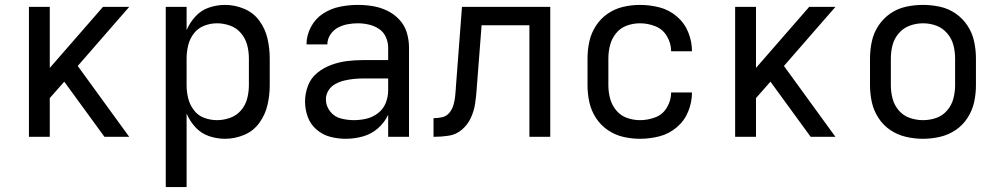

<svg xmlns="http://www.w3.org/2000/svg" viewBox="-20 -558 4072 783"><path d="M98 0H183V-158L242 -225L406 0H507L297 -289L507 -530H400L183 -281V-530H98Z M656 205H741V-95Q754 -64 777 -39Q800 -14 832 -3Q864 8 898 8Q938 8 976 -8Q1014 -24 1038 -57.5Q1062 -91 1071 -130.5Q1080 -170 1080 -210V-320Q1080 -360 1071 -400Q1062 -440 1038 -473Q1014 -506 976 -522Q938 -538 898 -538Q864 -538 832 -527Q800 -516 777 -491Q754 -466 741 -435V-530H656ZM865 -68Q838 -68 812.5 -77.5Q787 -87 770.5 -109Q754 -131 747.5 -157Q741 -183 741 -210V-320Q741 -347 747.5 -373.5Q754 -400 770.5 -421.5Q787 -443 812.5 -453Q838 -463 865 -463Q892 -463 918.5 -453.5Q945 -444 963 -422.5Q981 -401 988 -374.5Q995 -348 995 -320V-210Q995 -183 988 -156Q981 -129 963 -108Q945 -87 918.5 -77.5Q892 -68 865 -68Z M1390 8Q1425 8 1459.5 -1.5Q1494 -11 1521 -34.5Q1548 -58 1563 -90V0H1648V-364Q1648 -395 1639 -425Q1630 -455 1608.5 -478Q1587 -501 1559 -514.5Q1531 -528 1500.5 -533Q1470 -538 1439 -538Q1402 -538 1365.5 -530.5Q1329 -523 1297.5 -502.5Q1266 -482 1248 -448Q1230 -414 1230 -377H1315Q1315 -377 1315 -377Q1315 -377 1315 -377Q1315 -398 1327 -416.5Q1339 -435 1357.5 -445Q1376 -455 1397 -459Q1418 -463 1439 -463Q1461 -463 1483.5 -458Q1506 -453 1525 -440.5Q1544 -428 1553.5 -407Q1563 -386 1563 -364V-313H1461Q1428 -313 1395.5 -309Q1363 -305 1331.5 -293.5Q1300 -282 1274 -261Q1248 -240 1236 -208.5Q1224 -177 1224 -144Q1224 -112 1235 -81.5Q1246 -51 1271 -29.5Q1296 -8 1327 0Q1358 8 1390 8ZM1423 -68Q1396 -68 1369.5 -75Q1343 -82 1326 -104Q1309 -126 1309 -153Q1309 -172 1319.5 -189Q1330 -206 1347.5 -215.5Q1365 -225 1384 -229.5Q1403 -234 1422 -236Q1441 -238 1461 -238H1563V-189Q1563 -163 1553 -138Q1543 -113 1521.5 -96.5Q1500 -80 1474.5 -74Q1449 -68 1423 -68Z M1748 0Q1779 0 1809.5 -4.5Q1840 -9 1863.5 -29Q1887 -49 1900 -77Q1913 -105 1917.5 -135Q1922 -165 1924 -196L1944 -455H2139V0H2224V-530H1864L1839 -201Q1839 -201 1839 -200V-198Q1838 -181 1836 -163.5Q1834 -146 1829 -129Q1824 -112 1812.5 -98Q1801 -84 1783.5 -80Q1766 -76 1748 -76Z M2590 8Q2630 8 2669 -2Q2708 -12 2739.5 -38.5Q2771 -65 2786.5 -103Q2802 -141 2802 -181H2717Q2717 -181 2717 -181Q2717 -181 2717 -181Q2717 -149 2700 -120Q2683 -91 2652.5 -79.5Q2622 -68 2590 -68Q2562 -68 2536 -77.5Q2510 -87 2492.5 -108.5Q2475 -130 2468 -156.5Q2461 -183 2461 -210V-320Q2461 -347 2468 -374Q2475 -401 2492.5 -422.5Q2510 -444 2536 -453.5Q2562 -463 2590 -463Q2622 -463 2652.5 -451Q2683 -439 2700 -410Q2717 -381 2717 -349Q2717 -349 2717 -349Q2717 -349 2717 -349H2802Q2802 -389 2786.5 -427Q2771 -465 2739.5 -491.5Q2708 -518 2669 -528Q2630 -538 2590 -538Q2555 -538 2521 -530Q2487 -522 2458 -502Q2429 -482 2410 -452.5Q2391 -423 2383.5 -389Q2376 -355 2376 -320V-210Q2376 -175 2383.5 -141Q2391 -107 2410 -77.5Q2429 -48 2458 -28Q2487 -8 2521 0Q2555 8 2590 8Z M2978 0H3063V-158L3122 -225L3286 0H3387L3177 -289L3387 -530H3280L3063 -281V-530H2978Z M3744 8Q3779 8 3813.5 0Q3848 -8 3877 -27.5Q3906 -47 3925.5 -77Q3945 -107 3952.5 -141Q3960 -175 3960 -210V-320Q3960 -355 3952.5 -389.5Q3945 -424 3925.5 -453.5Q3906 -483 3877 -503Q3848 -523 3813.5 -530.5Q3779 -538 3744 -538Q3709 -538 3674.5 -530.5Q3640 -523 3611 -503Q3582 -483 3562.5 -453.5Q3543 -424 3535.5 -389.5Q3528 -355 3528 -320V-210Q3528 -175 3535.5 -141Q3543 -107 3562.5 -77Q3582 -47 3611 -27.5Q3640 -8 3674.5 0Q3709 8 3744 8ZM3744 -68Q3717 -68 3690.5 -77Q3664 -86 3645.5 -107.5Q3627 -129 3620 -156Q3613 -183 3613 -210V-320Q3613 -348 3620 -374.5Q3627 -401 3645.5 -422.5Q3664 -444 3690.5 -453.5Q3717 -463 3744 -463Q3772 -463 3798 -453.5Q3824 -444 3842.5 -422.5Q3861 -401 3868 -374.5Q3875 -348 3875 -320V-210Q3875 -183 3868 -156Q3861 -129 3842.5 -107.5Q3824 -86 3798 -77Q3772 -68 3744 -68Z"/></svg>

Font: Iosevka Sparkle
Style: Regular
Weight: 400
Designer: Belleve Invis
Foundry: Belleve Invis
Version: Version 4.5.0; ttfautohint (v1.8.3)